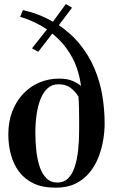

<svg xmlns="http://www.w3.org/2000/svg" viewBox="-20 -902 550 934"><path d="M251 11Q186.5 11 142.5 -10.2Q98.5 -31.5 71.8 -68Q45 -104.5 32.8 -151Q20.5 -197.5 20.5 -248Q20.5 -310.5 40 -360.8Q59.5 -411 93.5 -446.5Q127.5 -482 172 -500.8Q216.5 -519.5 267 -519.5Q308 -519.5 332.8 -508.5Q357.5 -497.5 374 -484Q368.5 -528.5 352.8 -574Q337 -619.5 305.2 -664.2Q273.5 -709 221 -749.5L251 -760L166 -650L135.5 -667L226 -781L217.5 -752.5Q199.5 -766 175.5 -779.2Q151.5 -792.5 126 -803.2Q100.5 -814 78 -820L91.5 -853Q124.5 -845 149.8 -836.5Q175 -828 199.2 -816.5Q223.5 -805 252 -787.5L225.5 -780L300.5 -882.5L330.5 -864.5L257.5 -768L258 -785.5Q325 -741 369.5 -685.5Q414 -630 440.2 -567.2Q466.5 -504.5 477.8 -437Q489 -369.5 489 -301Q489 -263 482 -220.5Q475 -178 458.8 -136.8Q442.5 -95.5 415 -62Q387.5 -28.5 347.2 -8.8Q307 11 251 11ZM259.5 -14Q290.5 -14 311 -34Q331.5 -54 343.2 -89.5Q355 -125 360 -171.2Q365 -217.5 365 -269Q365 -294 365 -323.5Q365 -353 364.2 -381.8Q363.5 -410.5 361.5 -432Q345.5 -458 323 -475Q300.5 -492 264 -492Q233 -492 211.8 -472.8Q190.5 -453.5 177.2 -420.2Q164 -387 158 -344.5Q152 -302 152 -256.5Q152 -214 156.5 -171Q161 -128 172.5 -92.5Q184 -57 205.2 -35.5Q226.5 -14 259.5 -14Z"/></svg>

Font: Merriweather 144pt SemiBold
Style: Regular
Weight: 600
Version: Version 2.100